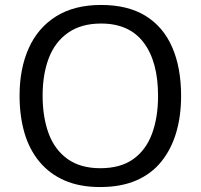

<svg xmlns="http://www.w3.org/2000/svg" viewBox="-20 -745 810 775"><path d="M711 -358Q711 -276 691 -209Q671 -142 631 -92.5Q591 -43 529.5 -16.5Q468 10 384 10Q302 10 241 -16.5Q180 -43 139 -92.5Q98 -142 78.5 -209.5Q59 -277 59 -359Q59 -468 96 -550.5Q133 -633 206.5 -679Q280 -725 388 -725Q496 -725 567.5 -681Q639 -637 675 -554.5Q711 -472 711 -358ZM152 -359Q152 -272 176.5 -206Q201 -140 253 -103Q305 -66 385 -66Q466 -66 517.5 -102.5Q569 -139 593.5 -205Q618 -271 618 -358Q618 -496 560 -573Q502 -650 388 -650Q308 -650 255 -613Q202 -576 177 -510.5Q152 -445 152 -359Z"/></svg>

Font: Noto Sans Hebrew Thin
Style: Regular
Weight: 400
Version: Version 3.001